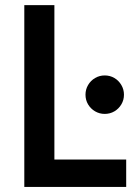

<svg xmlns="http://www.w3.org/2000/svg" viewBox="-20 -740 548 760"><path d="M76.2 -719.7H195.3V-108.4H479.5V0H76.2ZM318.4 -365.2Q318.4 -385.7 328.6 -403.3Q338.9 -420.9 356.4 -431.2Q374 -441.4 394.5 -441.4Q415.5 -441.4 432.9 -431.2Q450.2 -420.9 460.4 -403.3Q470.7 -385.7 470.7 -365.2Q470.7 -344.2 460.4 -326.9Q450.2 -309.6 432.9 -299.3Q415.5 -289.1 394.5 -289.1Q374 -289.1 356.4 -299.3Q338.9 -309.6 328.6 -326.9Q318.4 -344.2 318.4 -365.2Z"/></svg>

Font: Reddit Sans Strawberry SemiBold
Style: Regular
Weight: 600
Designer: Stephen Hutchings
Foundry: Reddit
Version: Version 1.013